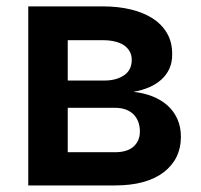

<svg xmlns="http://www.w3.org/2000/svg" viewBox="-20 -565 611 585"><path d="M330.3 0H66.1V-545.5H295.1Q339.1 -545.5 377.7 -536.4Q416.2 -527.3 444.6 -509.2Q473 -491.1 489 -463.6Q505 -436.1 504.6 -398.8Q504.6 -374.6 496.1 -355.8Q487.6 -337 471.9 -322.8Q456.3 -308.6 434.7 -299.2Q413 -289.8 386.4 -285.2Q417.6 -282 444.2 -271.5Q470.9 -261 490.2 -243.8Q509.6 -226.6 520.4 -202.4Q531.2 -178.3 531.2 -148.1Q531.2 -80.6 478.7 -40.1Q425.8 0 330.3 0ZM330.3 -101.2Q367.9 -101.2 387.1 -118.6Q406.2 -136 406.2 -164.1Q406.2 -180.4 401.3 -193.7Q396.3 -207 386.7 -216.6Q377.1 -226.2 362.9 -231.4Q348.7 -236.5 330.3 -236.5H186.4V-101.2ZM297.6 -319.6Q334.5 -319.6 358 -335.6Q381.4 -351.6 381.4 -382.5Q381.4 -397.7 374.8 -408.9Q368.3 -420.1 356.9 -427.6Q345.5 -435 329.5 -438.7Q313.6 -442.5 295.1 -442.5H186.4V-319.6Z"/></svg>

Font: Linik Sans SemiBold
Style: Regular
Weight: 600
Designer: Fonts by Rasmus Andersson / Changes by Cristiano Sobral with parts from Marc Monis
Foundry: rsms
Version: Version 3.020; ttfautohint (v1.6)